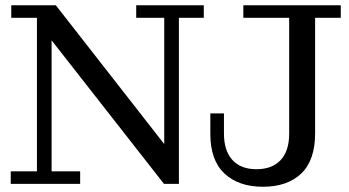

<svg xmlns="http://www.w3.org/2000/svg" viewBox="-20 -702 1333 733"><path d="M21 0V-48H121V-634H23V-682H193L607 -152V-634H500V-682H758V-634H663V0H606L177 -548V-48H286V0ZM984 11Q891 11 837 -39.5Q783 -90 783 -191V-269H835V-192Q835 -127 867 -91.5Q899 -56 959 -56Q1019 -56 1051.5 -91Q1084 -126 1084 -192V-634H909V-682H1281V-634H1183V-193Q1183 -90 1130 -39.5Q1077 11 984 11Z"/></svg>

Font: Montagu Slab 144pt
Style: Regular
Weight: 400
Designer: Florian Karsten
Foundry: Florian Karsten
Version: Version 1.000; ttfautohint (v1.8.3)